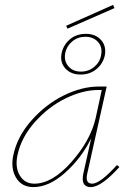

<svg xmlns="http://www.w3.org/2000/svg" viewBox="-20 -760 535 783"><path d="M447 -727 255 -643 250 -655 441 -740ZM309 -456Q268 -456 245.5 -482Q223 -508 232 -546Q240 -579 266 -600.5Q292 -622 330 -622Q370 -622 392.5 -596.5Q415 -571 407 -532Q399 -499 372.5 -477.5Q346 -456 309 -456ZM246 -544Q240 -512 258.5 -490Q277 -468 310 -468Q341 -468 364 -487Q387 -506 392 -534Q399 -567 380 -588.5Q361 -610 328 -610Q297 -610 274.5 -591Q252 -572 246 -544ZM457 -87 467 -79Q393 3 350 3Q308 3 320 -53L352 -196Q312 -115 246 -56Q180 3 116 3Q69 3 46 -34.5Q23 -72 34 -126Q50 -203 108.5 -269Q167 -335 240.5 -371Q314 -407 382 -407H415L336 -53Q326 -11 356 -11Q388 -11 457 -87ZM120 -11Q193 -11 271 -99Q349 -187 370 -278L395 -393H381Q318 -393 248 -359Q178 -325 122 -262Q66 -199 51 -126Q41 -77 61 -44Q81 -11 120 -11Z"/></svg>

Font: EauTestInfant Thin
Style: Italic
Weight: 250
Italic angle: -12°
Designer: Christian Thalmann (Catharsis Fonts)
Version: Version 0.001;PS 000.001;hotconv 1.0.88;makeotf.lib2.5.64775